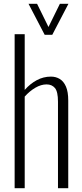

<svg xmlns="http://www.w3.org/2000/svg" viewBox="-20 -990 432 1010"><path d="M57 0V-810H110V-517Q138 -549 173 -568Q208 -587 248 -587Q274 -587 294.5 -574.5Q315 -562 327 -534.5Q339 -507 339 -461V0H285V-455Q285 -508 269 -527Q253 -546 225 -546Q196 -546 166 -528.5Q136 -511 110 -482V0ZM215 -807 130 -970H175L235 -848L295 -970H340L255 -807Z"/></svg>

Font: Oswald ExtraLight
Style: Regular
Weight: 250
Designer: Vernon Adams
Foundry: Vernon Adams
Version: Version 4.103;gftools[0.9.33.dev8+g029e19f]